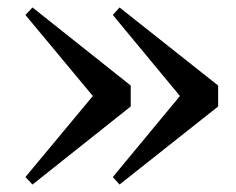

<svg xmlns="http://www.w3.org/2000/svg" viewBox="-20 -539 631 514"><path d="M300 -519 564 -310V-254L300 -45L282 -65L489 -315V-249L282 -499ZM67 -519 330 -310V-254L67 -45L48 -65L256 -315V-249L48 -499Z"/></svg>

Font: Noto Serif TC ExtraLight
Style: Bold
Weight: 700
Version: Version 2.002-H1;hotconv 1.1.0;makeotfexe 2.6.0